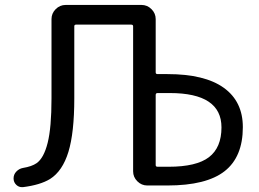

<svg xmlns="http://www.w3.org/2000/svg" viewBox="-20 -775 1053 781"><path d="M613.3 -103.5Q613.3 -96.7 621.1 -96.7H666Q779.3 -96.7 830.1 -135.7Q880.9 -174.8 880.9 -256.8Q880.9 -396.5 670.9 -396.5Q669.9 -396.5 668 -396.5H621.1Q613.3 -396.5 613.3 -388.7ZM579.1 -20.5Q555.7 -20.5 538.6 -37.6Q521.5 -54.7 521.5 -78.1V-668Q521.5 -674.8 513.7 -674.8H289.1Q282.2 -674.8 282.2 -668V-375Q282.2 -235.4 258.3 -157.2Q234.4 -79.1 183.6 -46.9Q143.6 -22.5 73.2 -13.7Q71.3 -13.7 69.3 -13.7Q56.6 -13.7 46.9 -22.5Q35.2 -33.2 35.2 -49.3Q35.2 -65.4 46.4 -77.1Q57.6 -88.9 73.2 -91.8Q109.4 -97.7 128.9 -111.3Q158.2 -131.8 173.8 -193.8Q189.5 -255.9 189.5 -375V-697.3Q189.5 -720.7 206.5 -737.8Q223.6 -754.9 247.1 -754.9H555.7Q579.1 -754.9 596.2 -737.8Q613.3 -720.7 613.3 -697.3V-480.5Q613.3 -473.6 621.1 -473.6H661.1Q812.5 -473.6 890.1 -418Q967.8 -362.3 967.8 -257.8Q967.8 -136.7 893.6 -78.6Q819.3 -20.5 661.1 -20.5H607.4Z"/></svg>

Font: Gen Jyuu Gothic P Regular
Style: Regular
Weight: 400
Designer: [Source Han Sans]
Ryoko NISHIZUKA  (kana & ideographs); Paul D. Hunt (Latin, Greek & Cyrillic); Wenlong ZHANG  (bopomofo
Version: Version 1.002.20150607